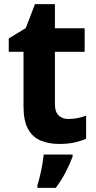

<svg xmlns="http://www.w3.org/2000/svg" viewBox="-20 -682 461 923"><path d="M309 -110Q332 -110 353.5 -114.5Q375 -119 394 -126V-15Q369 -4 338 3Q307 10 264 10Q215 10 176 -6Q137 -22 115 -61.5Q93 -101 93 -172V-433H22V-497L104 -547L148 -662H244V-546H387V-433H244V-181Q244 -145 261.5 -127.5Q279 -110 309 -110ZM329 71Q316 106 296 145Q276 184 248 221H160V208Q166 189 172.5 162Q179 135 183.5 108Q188 81 190 61H329Z"/></svg>

Font: Noto Sans Cherokee
Style: Bold
Weight: 700
Designer: Monotype Design Team
Foundry: Monotype Imaging Inc.
Version: Version 2.001; ttfautohint (v1.8.4.7-5d5b)